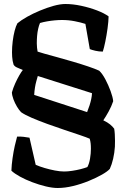

<svg xmlns="http://www.w3.org/2000/svg" viewBox="-20 -740 631 960"><path d="M268 200Q242.5 200 209 192Q175.5 184 141.8 171.2Q108 158.5 80.2 143.2Q52.5 128 37 113.5Q38 84 42.8 50.8Q47.5 17.5 54 -11.2Q60.5 -40 65.5 -57Q83.5 -57.5 97 -56Q110.5 -54.5 127.5 -51.5L158.5 84Q177.5 92.5 203 100Q228.5 107.5 254.5 112.5Q280.5 117.5 300.5 117.5Q318.5 117.5 340.2 114.2Q362 111 382.8 105.8Q403.5 100.5 417 95Q426 78.5 430.2 53Q434.5 27.5 434.5 4.5Q434.5 -12 433.2 -23.2Q432 -34.5 428.5 -46.5Q413.5 -53 379.8 -64.5Q346 -76 303.2 -90.2Q260.5 -104.5 217 -120.2Q173.5 -136 138.2 -151.2Q103 -166.5 85.5 -179Q75.5 -189 65 -206.5Q54.5 -224 47.2 -243.5Q40 -263 39.5 -278Q46 -301 56 -323Q66 -345 76.2 -362.8Q86.5 -380.5 94 -390Q76.5 -398 65.2 -402.5Q54 -407 48 -416.5Q45 -426 43.2 -435.8Q41.5 -445.5 40.8 -456.2Q40 -467 40 -478.5Q40 -505 43.5 -533.5Q47 -562 53.2 -586Q59.5 -610 67 -623.5Q85.5 -639 115.2 -655.8Q145 -672.5 179.8 -687Q214.5 -701.5 248 -710.8Q281.5 -720 307 -720Q344.5 -720 386.2 -711Q428 -702 464.8 -688Q501.5 -674 523 -658Q522.5 -633 517.8 -598.2Q513 -563.5 506.5 -531.8Q500 -500 494 -482Q475 -482 456.8 -486.2Q438.5 -490.5 429 -494.5L407 -620.5Q384 -628 353.2 -634Q322.5 -640 290 -640Q272.5 -640 253.5 -638.2Q234.5 -636.5 215.8 -633.2Q197 -630 180 -625Q174.5 -612.5 170.8 -595.8Q167 -579 165.5 -560.5Q164 -542 164 -523Q164 -510 165.2 -501.2Q166.5 -492.5 168 -482Q175.5 -479 202.5 -471.5Q229.5 -464 266.8 -453.8Q304 -443.5 344.2 -431.8Q384.5 -420 419.5 -408.2Q454.5 -396.5 476 -386.5Q492 -371.5 507 -343Q522 -314.5 533 -284.5Q544 -254.5 546 -234Q537.5 -208.5 523.2 -182.5Q509 -156.5 496.5 -138.5Q518 -128 530.5 -117.8Q543 -107.5 551 -96.5Q553 -85.5 554 -69Q555 -52.5 555 -35.8Q555 -19 554.5 -6.5Q552.5 24 545.8 53.5Q539 83 529 104.5Q518 117 490 133Q462 149 424.2 164.5Q386.5 180 345.8 190Q305 200 268 200ZM415.5 -179.5Q422.5 -197 427.8 -213.2Q433 -229.5 436.2 -245Q439.5 -260.5 440 -274L169 -360Q166 -349.5 161.8 -334.5Q157.5 -319.5 154.8 -302Q152 -284.5 151 -265.5Z"/></svg>

Font: Texturina Medium
Style: Regular
Weight: 500
Designer: Guillermo Torres Carreño
Foundry: Omnibus-Type
Version: Version 1.003